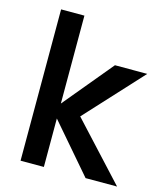

<svg xmlns="http://www.w3.org/2000/svg" viewBox="-111 -824 776 907"><g transform="rotate(15 277.0 -370.0)"><path d="M293 -275 547 0H393L189 -237V0H75V-740H189V-310L389 -551H547Z"/></g></svg>

Font: MSTAGE Medium
Style: Regular
Weight: 500
Designer: Ninad Kale (Devanagari), Jonny Pinhorn (Latin)
Foundry: Indian Type Foundry
Version: 4.004